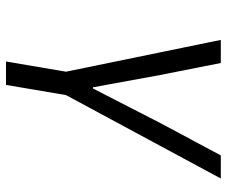

<svg xmlns="http://www.w3.org/2000/svg" viewBox="-78 -478 756 640"><g transform="rotate(90 300.0 -158.0)"><path d="M219 0 113 -516H190L230 -314L271 -90H275L390 -314L498 -516H575L297 0L263 200H185Z"/></g></svg>

Font: iA Writer Mono V
Style: Regular
Weight: 400
Italic angle: -9.5°
Designer: Mike Abbink, Paul van der Laan, Pieter van Rosmalen
Foundry: Bold Monday
Version: Version 2.000